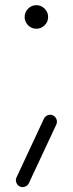

<svg xmlns="http://www.w3.org/2000/svg" viewBox="-20 -559 286 755"><path d="M201.4 -69.3 93.5 161.4Q88.9 171.1 78.2 175Q67.6 179 57.9 174.3Q48.1 169.7 44.2 159.1Q40.3 148.4 44.9 138.7L152.6 -92Q157.2 -102.1 167.7 -106Q178.2 -109.9 188.2 -105.2Q198.2 -100.6 202.1 -90Q206.1 -79.3 201.4 -69.3ZM90.5 -459.6Q76.9 -473.1 76.9 -492.2Q76.9 -511.2 90.5 -524.9Q104 -538.6 123 -538.6Q142.1 -538.6 155.6 -524.9Q169.2 -511.2 169.2 -492.2Q169.2 -473.1 155.6 -459.6Q142.1 -446 123 -446Q104 -446 90.5 -459.6Z"/></svg>

Font: Tecnico
Style: Fino
Weight: 400
Version: Version 1.3